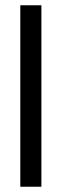

<svg xmlns="http://www.w3.org/2000/svg" viewBox="-20 -708 252 728"><path d="M137 0H57V-688H137Z"/></svg>

Font: League Spartan
Style: Regular
Weight: 350
Foundry: The League of Moveable Type
Version: Version 2.002